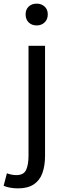

<svg xmlns="http://www.w3.org/2000/svg" viewBox="-64 -795 359 1057"><path d="M35 242Q11 242 -9.5 238Q-30 234 -44 228L-26 159Q-16 163 -2 166Q12 169 26 169Q67 169 80 140Q93 111 93 62V-543H184V62Q184 117 169.5 157.5Q155 198 122 220Q89 242 35 242ZM138 -655Q111 -655 94 -671.5Q77 -688 77 -716Q77 -743 94 -759Q111 -775 138 -775Q164 -775 181.5 -759Q199 -743 199 -716Q199 -688 181.5 -671.5Q164 -655 138 -655Z"/></svg>

Font: Noto Sans JP Thin
Style: Regular
Weight: 400
Version: Version 2.004-H2;hotconv 1.0.118;makeotfexe 2.5.65603